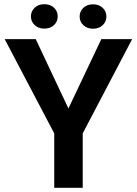

<svg xmlns="http://www.w3.org/2000/svg" viewBox="-20 -898 655 918"><path d="M150.9 -710.9 307.1 -379.4 464.4 -710.9H611.8L375.5 -260.3V0H239.3V-260.3L2.4 -710.9ZM127.9 -819.3Q127.9 -844.2 145.8 -861.1Q163.6 -877.9 191.9 -877.9Q220.7 -877.9 238.3 -861.1Q255.9 -844.2 255.9 -819.3Q255.9 -794.9 238.3 -778.1Q220.7 -761.2 191.9 -761.2Q163.6 -761.2 145.8 -778.1Q127.9 -794.9 127.9 -819.3ZM360.8 -818.8Q360.8 -843.8 378.7 -860.6Q396.5 -877.4 424.8 -877.4Q453.1 -877.4 470.9 -860.6Q488.8 -843.8 488.8 -818.8Q488.8 -794.4 470.9 -777.6Q453.1 -760.7 424.8 -760.7Q396.5 -760.7 378.7 -777.6Q360.8 -794.4 360.8 -818.8Z"/></svg>

Font: Vazirmatn RD UI SemiBold
Style: Regular
Weight: 600
Designer: Saber Rastikerdar
Foundry: Saber Rastikerdar
Version: Version 33.003